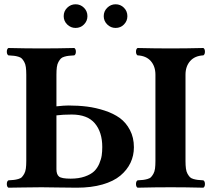

<svg xmlns="http://www.w3.org/2000/svg" viewBox="-20 -870 995 892"><path d="M242.2 -334V-84Q242.2 -59.6 254.2 -49.8Q266.1 -40 308.1 -40Q345.7 -40 373.8 -49.8Q401.9 -59.6 417 -74Q432.1 -88.4 441.2 -109.6Q450.2 -130.9 452.6 -148.4Q455.1 -166 455.1 -187Q455.1 -255.9 420.7 -296.9Q386.2 -337.9 313 -337.9Q272.9 -337.9 242.2 -334ZM19 2Q11.7 -2.4 11.7 -15.1Q11.7 -27.8 19 -32.2Q35.6 -33.2 44.7 -34.2Q53.7 -35.2 64.9 -38.3Q76.2 -41.5 81.5 -47.1Q86.9 -52.7 92.5 -62.5Q98.1 -72.3 100.1 -86.9Q102.1 -101.6 102.1 -122.1V-522.9Q102.1 -543.5 100.1 -558.1Q98.1 -572.8 92.5 -582.5Q86.9 -592.3 81.5 -597.9Q76.2 -603.5 64.9 -606.7Q53.7 -609.9 44.7 -610.8Q35.6 -611.8 19 -612.8Q11.7 -617.2 11.7 -629.9Q11.7 -642.6 19 -647Q99.1 -645 172.9 -645Q245.1 -645 325.2 -647Q332.5 -642.6 332.5 -629.9Q332.5 -617.2 325.2 -612.8Q308.6 -611.8 299.6 -610.8Q290.5 -609.9 279.3 -606.7Q268.1 -603.5 262.7 -597.9Q257.3 -592.3 251.7 -582.5Q246.1 -572.8 244.1 -558.1Q242.2 -543.5 242.2 -522.9V-376Q278.3 -379.9 297.9 -379.9Q343.8 -379.9 384.5 -374.8Q425.3 -369.6 466.3 -356.2Q507.3 -342.8 536.4 -321.8Q565.4 -300.8 583.7 -265.9Q602.1 -231 602.1 -186Q602.1 -147 586.2 -113.5Q570.3 -80.1 539.1 -54Q507.8 -27.8 456.1 -12.9Q404.3 2 336.9 2Q304.2 2 247.3 1Q190.4 0 172.9 0Q149.4 0 85.2 1Q21 2 19 2ZM841.8 -522.9V-122.1Q841.8 -101.6 843.8 -86.9Q845.7 -72.3 851.3 -62.5Q856.9 -52.7 862.3 -47.1Q867.7 -41.5 878.9 -38.3Q890.1 -35.2 899.2 -34.2Q908.2 -33.2 924.8 -32.2Q932.1 -27.8 932.1 -15.1Q932.1 -2.4 924.8 2Q844.7 0 772.9 0Q699.2 0 619.1 2Q611.8 -2.4 611.8 -15.1Q611.8 -27.8 619.1 -32.2Q635.7 -33.2 644.8 -34.2Q653.8 -35.2 665 -38.3Q676.3 -41.5 681.6 -47.1Q687 -52.7 692.6 -62.5Q698.2 -72.3 700.2 -86.9Q702.1 -101.6 702.1 -122.1V-522.9Q702.1 -561.5 680.7 -586.2Q659.2 -610.8 619.1 -612.8Q611.8 -617.2 611.8 -629.9Q611.8 -642.6 619.1 -647Q699.2 -645 772.9 -645Q844.7 -645 924.8 -647Q932.1 -642.6 932.1 -629.9Q932.1 -617.2 924.8 -612.8Q884.8 -610.8 863.3 -586.2Q841.8 -561.5 841.8 -522.9ZM275.9 -794.9Q275.9 -817.9 292.2 -834Q308.6 -850.1 331.1 -850.1Q354 -850.1 370.1 -834Q386.2 -817.9 386.2 -794.9Q386.2 -772.5 370.1 -756.3Q354 -740.2 331.1 -740.2Q308.6 -740.2 292.2 -756.3Q275.9 -772.5 275.9 -794.9ZM461.9 -794.9Q461.9 -817.9 478.3 -834Q494.6 -850.1 517.1 -850.1Q540 -850.1 555.9 -834Q571.8 -817.9 571.8 -794.9Q571.8 -772.5 555.9 -756.3Q540 -740.2 517.1 -740.2Q494.6 -740.2 478.3 -756.3Q461.9 -772.5 461.9 -794.9Z"/></svg>

Font: Common Serif
Style: Bold
Weight: 700
Designer: Philipp H. Poll, Khaled Hosny
Foundry: Stefan Peev, Context Ltd.
Version: Version 1.026